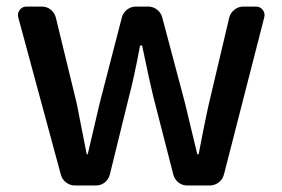

<svg xmlns="http://www.w3.org/2000/svg" viewBox="-20 -570 867 590"><path d="M210.9 0Q195.3 0 183.1 -9.3Q170.9 -18.6 167 -33.2L36.1 -516.6Q35.2 -520.5 35.2 -524.4Q35.2 -532.2 41 -540Q48.8 -549.8 61.5 -549.8H108.4Q124 -549.8 135.7 -540.5Q147.5 -531.2 151.4 -516.6L215.8 -252Q216.8 -248 246.1 -97.7Q246.1 -95.7 248 -95.7Q250 -95.7 250 -97.7Q285.2 -248 286.1 -252L354.5 -516.6Q358.4 -531.2 370.6 -540.5Q382.8 -549.8 397.5 -549.8H435.5Q450.2 -549.8 462.4 -540.5Q474.6 -531.2 478.5 -516.6L548.8 -252Q554.7 -227.5 566.9 -176.3Q579.1 -125 585.9 -97.7Q585.9 -95.7 587.9 -95.7Q589.8 -95.7 590.8 -97.7Q593.8 -115.2 604.5 -168.5Q615.2 -221.7 622.1 -252L684.6 -516.6Q688.5 -531.2 700.7 -540.5Q712.9 -549.8 727.5 -549.8H766.6Q779.3 -549.8 787.1 -540Q793 -532.2 793 -523.4Q793 -520.5 792 -516.6L668 -33.2Q664.1 -18.6 651.9 -9.3Q639.6 0 624 0H555.7Q540 0 528.3 -9.3Q516.6 -18.6 512.7 -33.2L451.2 -272.5Q441.4 -311.5 417 -428.7Q416 -430.7 413.6 -430.7Q411.1 -430.7 410.2 -428.7Q390.6 -325.2 376 -271.5L317.4 -33.2Q313.5 -18.6 301.8 -9.3Q290 0 274.4 0Z"/></svg>

Font: Gen Jyuu GothicL Medium
Style: Regular
Weight: 500
Designer: [Source Han Sans]
Ryoko NISHIZUKA  (kana & ideographs); Paul D. Hunt (Latin, Greek & Cyrillic); Wenlong ZHANG  (bopomofo
Version: Version 1.002.20150607